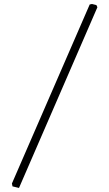

<svg xmlns="http://www.w3.org/2000/svg" viewBox="-20 -740 542 952"><path d="M458 -714.8 462.9 -704.1 74.2 191.9 42 184.1 39.1 169.9 424.8 -717.8 436 -720.2Z"/></svg>

Font: Aref Ruqaa
Style: Regular
Weight: 400
Designer: Abdoulla Aref
Version: Version 0.7